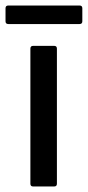

<svg xmlns="http://www.w3.org/2000/svg" viewBox="-48 -675 318 695"><path d="M62 -10V-499Q62 -509 72 -509H148Q158 -509 158 -499V-10Q158 0 148 0H72Q62 0 62 -10ZM-28 -598V-645Q-28 -655 -18 -655H240Q250 -655 250 -645V-598Q250 -588 240 -588H-18Q-28 -588 -28 -598Z"/></svg>

Font: Amber EN Medium
Style: Regular
Weight: 500
Designer: Jeremy Tribby
Foundry: Tribby Type Co.
Version: Version 1.403 November 24, 2021